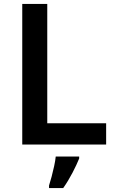

<svg xmlns="http://www.w3.org/2000/svg" viewBox="-20 -734 589 975"><path d="M93 0V-714H220V-108H519V0ZM382 71Q370 101 348.5 142.5Q327 184 301 221H229V208Q235 190 242 163.5Q249 137 255 109.5Q261 82 263 61H382Z"/></svg>

Font: Noto Sans Medefaidrin SemiBold
Style: Regular
Weight: 600
Designer: Dalton Maag Ltd
Foundry: Dalton Maag Ltd
Version: Version 1.002; ttfautohint (v1.8.4.7-5d5b)